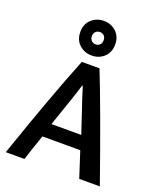

<svg xmlns="http://www.w3.org/2000/svg" viewBox="-175 -1099 1026 1216"><g transform="rotate(20 337.5 -491.0)"><path d="M646 6H507L451 -167H196Q153 -45 138 6H12Q164 -436 269 -696H388Q477 -474 646 6ZM424 -260 350 -481Q345 -496 339.5 -514.5Q334 -533 330.5 -543.5Q327 -554 324 -559Q320 -550 309 -513Q295 -468 264.5 -381.5Q234 -295 223 -260ZM430 -872Q430 -818 396 -786.5Q362 -755 313 -755Q264 -755 229.5 -786.5Q195 -818 195 -872Q195 -925 229.5 -956.5Q264 -988 313 -988Q362 -988 396 -956Q430 -924 430 -872ZM352 -872Q352 -891 341 -902Q330 -913 313 -913Q296 -913 284.5 -902Q273 -891 273 -872Q273 -852 284.5 -841Q296 -830 313 -830Q330 -830 341 -841Q352 -852 352 -872Z"/></g></svg>

Font: Repo
Style: DemiBold
Weight: 600
Designer: Stefan Peev
Foundry: Context Ltd
Version: Version 001.000